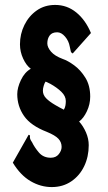

<svg xmlns="http://www.w3.org/2000/svg" viewBox="-20 -700 440 779"><path d="M190 59Q145 59 104 35Q63 11 32 -40L96 -153Q103 -153 101.5 -145Q100 -137 110 -123Q120 -102 138 -81Q156 -60 186 -60Q207 -60 218.5 -74.5Q230 -89 230 -104Q230 -123 217 -137Q204 -151 170 -165Q105 -190 77.5 -229.5Q50 -269 50 -318Q50 -344 65 -375.5Q80 -407 105 -421Q87 -434 74 -462Q61 -490 61 -520Q61 -562 79 -598.5Q97 -635 129 -657.5Q161 -680 204 -680Q252 -680 289.5 -649.5Q327 -619 349 -566L275 -483Q269 -486 267.5 -490.5Q266 -495 263 -511Q259 -534 244 -551.5Q229 -569 212 -569Q191 -569 181.5 -556Q172 -543 172 -524Q172 -508 187 -490.5Q202 -473 234 -461Q255 -454 281 -435Q307 -416 326.5 -384.5Q346 -353 346 -308Q346 -277 332.5 -248.5Q319 -220 301 -207Q318 -188 329 -162.5Q340 -137 340 -111Q340 -64 321.5 -25.5Q303 13 269 36Q235 59 190 59ZM239 -255Q244 -263 245.5 -272Q247 -281 247 -290Q247 -310 229 -327.5Q211 -345 184 -360L165 -369Q161 -364 157.5 -352.5Q154 -341 154 -332Q154 -315 167 -301.5Q180 -288 204 -274Q219 -265 239 -255Z"/></svg>

Font: Inconsolata Condensed Black
Style: Regular
Weight: 900
Width: 3
Monospace: yes
Designer: Raph Levien, Cyreal, Brenton Simpson
Foundry: Raph Levien, Cyreal, Google
Version: Version 3.001; ttfautohint (v1.8.2.53-6de2)